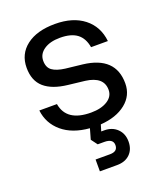

<svg xmlns="http://www.w3.org/2000/svg" viewBox="-135 -601 774 907"><g transform="rotate(-20 252.0 -147.5)"><path d="M291 -209.5 208 -219Q131 -227.5 91.5 -262Q52 -296.5 52 -361.5Q52 -430.5 104.5 -470.8Q157 -511 248 -511Q338 -511 393 -467.8Q448 -424.5 456 -349.5H371.5Q363.5 -396.5 333.5 -419Q303.5 -441.5 248 -441.5Q198 -441.5 167.5 -420.8Q137 -400 137 -366Q137 -332.5 158.2 -317Q179.5 -301.5 222 -296L307 -286.5Q465 -268 465 -134Q465 -73 417.2 -34.8Q369.5 3.5 290 9L280.5 41H295.5Q335.5 41 360.5 65.5Q385.5 90 385.5 129.5Q385.5 169 361.5 192.5Q337.5 216 296.5 216H210V156.5H282.5Q321.5 156.5 321.5 124.5Q321.5 92.5 277 92.5H244L220.5 61L235.5 8.5Q149.5 1.5 98.5 -41.8Q47.5 -85 39.5 -152H128Q143.5 -59 266.5 -59Q317.5 -59 349 -78.8Q380.5 -98.5 380.5 -132Q380.5 -198 291 -209.5Z"/></g></svg>

Font: Overused Grotesk
Style: Regular
Weight: 450
Version: Version 0.004